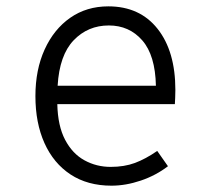

<svg xmlns="http://www.w3.org/2000/svg" viewBox="-20 -568 655 598"><path d="M158.5 -243.6Q160 -175.9 182.8 -132.6Q205.6 -89.2 243.1 -68.7Q280.5 -48.2 324.6 -48.2Q367.2 -48.2 400.3 -60.5Q433.3 -72.8 469.7 -97.9L503.1 -50.3Q465.6 -21.5 418.7 -5.6Q371.8 10.3 327.2 10.3Q252.8 10.3 199.7 -24.6Q146.7 -59.5 118.5 -122.3Q90.3 -185.1 90.3 -268.7Q90.3 -350.8 119 -413.8Q147.7 -476.9 198.7 -512.6Q249.7 -548.2 317.4 -548.2Q415.4 -548.2 470.8 -478.2Q526.2 -408.2 526.2 -287.7Q526.2 -273.8 525.6 -262.8Q525.1 -251.8 524.6 -243.6ZM319 -488.7Q253.8 -488.7 209.5 -442.6Q165.1 -396.4 159.5 -301H465.6Q463.6 -395.9 423.1 -442.3Q382.6 -488.7 319 -488.7Z"/></svg>

Font: Fira Code Light
Style: Regular
Weight: 300
Monospace: yes
Designer: Carrois Corporate, Edenspiekermann AG, Nikita Prokopov
Foundry: Carrois Corporate, Edenspiekermann AG, Nikita Prokopov
Version: Version 6.000; ttfautohint (v1.8.2) -l 8 -r 50 -G 200 -x 14 